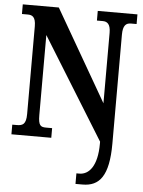

<svg xmlns="http://www.w3.org/2000/svg" viewBox="-62 -763 783 1051"><g transform="rotate(5 329.5 -237.0)"><path d="M393 240H432C524 240 575 181 575 3V-596C575 -647 592 -661 619 -661H650V-714H432V-661H464C488 -661 507 -649 507 -600V-213L218 -714H20V-661H51C75 -661 96 -654 96 -600V-118C96 -60 76 -53 44 -53H20V0H239V-53H206C176 -53 163 -60 163 -118V-558L507 -2V9C507 132 462 182 409 182H393Z"/></g></svg>

Font: Noto Serif Bengali ExtraCondensed ExtraBold
Style: Regular
Weight: 800
Width: 2
Designer: Juan Bruce, Universal Thirst, Indian Type Foundry and the Monotype Design Team.
Foundry: Monotype Imaging Inc.
Version: Version 2.003